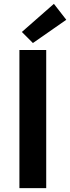

<svg xmlns="http://www.w3.org/2000/svg" viewBox="-20 -980 365 1000"><path d="M81.1 -719.7H220.7V0H81.1ZM93.8 -813.5 260.7 -960 325.2 -877 151.4 -755.9Z"/></svg>

Font: Reddit Sans Vanilla
Style: Bold
Weight: 700
Designer: Stephen Hutchings
Foundry: Reddit
Version: Version 1.013